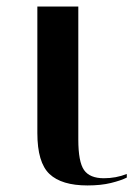

<svg xmlns="http://www.w3.org/2000/svg" viewBox="-20 -556 419 586"><path d="M247 10Q288 10 318.5 2.5Q349 -5 367 -14V-25Q334 -12 297 -12Q254 -12 236.5 -37Q219 -62 219 -130V-536H94V-150Q94 -60 131 -25Q168 10 247 10Z"/></svg>

Font: Noto Serif Display Semi
Style: Regular
Weight: 600
Designer: Monotype Design Team
Foundry: Monotype Imaging Inc.
Version: Version 1.900